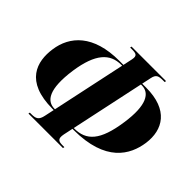

<svg xmlns="http://www.w3.org/2000/svg" viewBox="-164 -943 1172 1172"><g transform="rotate(45 421.5 -357.0)"><path d="M206 10H504L506 0H493C455 0 440 -7 449 -53L462 -114H471C747 -114 823 -252 840 -371C858 -501 794 -610 602 -610H568L581 -671C589 -710 607 -714 645 -714H658L660 -724H362L360 -714H373C411 -714 427 -710 419 -671L406 -610H371C146 -610 51 -501 33 -371C16 -252 51 -114 291 -114H300L287 -53C278 -7 259 0 221 0H208ZM302 -123H298C231 -123 187 -183 213 -367C238 -537 300 -601 396 -601H404ZM464 -123 566 -601H574C640 -601 682 -537 657 -367C631 -183 571 -123 468 -123Z"/></g></svg>

Font: Noto Serif Display Condensed Black
Style: Italic
Weight: 900
Width: 3
Italic angle: -12°
Designer: Monotype Design Team
Foundry: Monotype Imaging Inc.
Version: Version 2.009